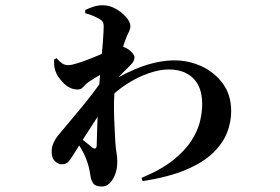

<svg xmlns="http://www.w3.org/2000/svg" viewBox="-20 -627 1040 713"><path d="M380.3 -256 377.9 -315.2Q449.6 -360.1 511.6 -381.5Q573.6 -402.8 628.3 -402.8Q681.2 -402.8 729.3 -380.5Q777.3 -358.1 807.9 -316.1Q838.5 -274.1 838.5 -213.8Q838.5 -174 823.3 -134.7Q808 -95.4 771.4 -59.6Q734.7 -23.8 670.9 3.3Q607.1 30.4 509.5 45.7L505.5 33.6Q579.4 2.9 624 -33.1Q668.6 -69.2 692 -106.3Q715.3 -143.4 723.1 -178Q730.9 -212.6 730.9 -239.8Q730.9 -283 715.7 -311.4Q700.5 -339.8 672.9 -354.4Q645.3 -369.1 606.4 -369.1Q572.6 -369.1 531.4 -354.7Q490.1 -340.3 450.3 -314.7Q410.5 -289 380.3 -256ZM364.7 -336.2 369 -234.6Q349.8 -204 331.4 -176.1Q313 -148.1 294.5 -119.2Q276 -90.3 254.7 -55.9Q243.3 -37.4 234.7 -27.2Q226 -16.9 209.3 -16.9Q195.7 -16.9 183.8 -28.6Q171.8 -40.2 171.8 -62.9Q171.8 -80.7 178.2 -95.1Q184.5 -109.6 194.2 -122.1Q235 -170.9 280.2 -225.2Q325.5 -279.5 364.7 -336.2ZM307.7 -321.8Q297.2 -313.4 289.1 -304Q281 -294.6 268.1 -294.6Q240.2 -294.6 216.3 -318.1Q192.5 -341.5 184.5 -366.8Q181.8 -376.3 181.2 -386.3Q180.5 -396.4 181.3 -407L190.2 -410.8Q200.6 -398.7 210.2 -391.9Q219.8 -385.1 233.5 -385.1Q245.8 -385.1 269.2 -392.6Q292.6 -400.1 320.1 -411.1Q347.6 -422.1 371.9 -433Q396.1 -444 409.7 -450.9Q419.6 -455.4 428.3 -454.9Q437.1 -454.4 446.3 -449.7Q459.2 -443.5 469.3 -432.7Q479.5 -421.8 479.5 -414.8Q479.5 -406.3 475.4 -398.9Q471.4 -391.4 461.9 -382.7Q450.1 -371.6 434.7 -355.6Q419.3 -339.7 404.8 -323.3Q390.2 -306.8 380.6 -292.5L382.9 -339.6Q385.9 -345.4 388.9 -355.1Q391.9 -364.8 393.4 -370.5Q380.8 -364.6 363.9 -355.6Q347 -346.6 331.8 -337.3Q316.6 -327.9 307.7 -321.8ZM252.6 -115.8 259.8 -131.1Q266 -125.3 278.3 -114.9Q290.6 -104.5 302.9 -95.3Q315.1 -86.1 319.7 -81Q339.2 -66.1 339.2 -89.7Q339.9 -109.8 340.7 -144.8Q341.5 -179.8 343.4 -220.9Q345.2 -262 347.5 -299.1Q350.7 -341.4 355 -388.1Q359.3 -434.8 362.2 -473.4Q365 -512 365 -528.3Q365 -540.9 361 -546.7Q357 -552.5 346.2 -558.4Q338.5 -562.6 325.8 -568.2Q313.1 -573.7 296.5 -577.9V-590Q313.8 -598.1 329.2 -602.8Q344.5 -607.5 361.9 -607.5Q386.4 -607.5 409.6 -594.5Q432.7 -581.5 448.5 -563.3Q464.2 -545.1 464.2 -529.7Q464.2 -519.4 457.6 -506.6Q451 -493.8 444.8 -476.7Q438.8 -461.6 432.5 -435Q426.2 -408.5 420.1 -378.5Q414 -348.6 409.9 -320.9Q405.7 -293.3 404.5 -276.7Q402.9 -250.4 403.3 -218.1Q403.7 -185.9 405.5 -154.7Q407.3 -123.5 408.3 -99.3Q410 -73.6 412.8 -58.8Q415.6 -44 415.6 -27.2Q415.6 11.2 398.9 38.4Q382.2 65.6 358.5 65.6Q335.3 65.6 327.3 55.4Q319.2 45.2 316.2 27.8Q313.9 10.9 310 -5.5Q306 -21.8 298.8 -39.7Q294.1 -51.7 287.4 -64.3Q280.8 -76.9 272.1 -90.1Q263.5 -103.4 252.6 -115.8Z"/></svg>

Font: Source Han Serif JP VF
Style: Regular
Weight: 250
Designer: Ryoko NISHIZUKA 西塚涼子 (kana & ideographs); Frank Grießhammer (Latin, Greek & Cyrillic); Wenlong ZHANG 张文龙 (bopomofo); San
Foundry: Adobe
Version: Version 2.001;hotconv 1.1.0;makeotfexe 2.6.0